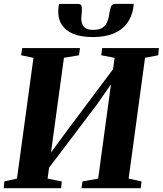

<svg xmlns="http://www.w3.org/2000/svg" viewBox="-24 -998 863 1018"><path d="M-4.5 0 -1 -36 66 -51 153.5 -691.5 88 -705 93.5 -743H400L395 -705L315 -691.5L238.5 -132L211.5 -142L331 -304.5L612 -680L568.5 -580L583.5 -691.5L513 -705L517.5 -743H818.5L815 -705L745 -691.5L658 -51L726.5 -36L722 0H408.5L413.5 -36L496.5 -51L570.5 -596L598.5 -600L490 -444L196.5 -56.5L241 -145L228.5 -51L303.5 -36L300 0ZM391.5 -977Q404.5 -977 407.8 -967.2Q411 -957.5 410 -942.5Q410 -934.5 408.8 -923Q407.5 -911.5 407 -903.5Q406 -873 420.8 -856.2Q435.5 -839.5 470 -839.5Q503.5 -839.5 521 -852.2Q538.5 -865 546.2 -886.2Q554 -907.5 557 -933.5Q559.5 -951.5 565.5 -964.5Q571.5 -977.5 585.5 -977.5H684.5Q684.5 -972.5 684.2 -967.5Q684 -962.5 683 -957Q675 -908 648.5 -873Q622 -838 577 -819.8Q532 -801.5 468 -801.5Q406.5 -801.5 365.2 -818.2Q324 -835 303.5 -866.8Q283 -898.5 285 -943Q285.5 -951.5 286.2 -960Q287 -968.5 289.5 -977Z"/></svg>

Font: Merriweather 72pt ExtraBold
Style: Italic
Weight: 800
Italic angle: -7.8°
Version: Version 2.101